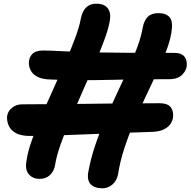

<svg xmlns="http://www.w3.org/2000/svg" viewBox="-20 -838 1030 1038"><path d="M191 129Q155 128 134.5 102.5Q114 77 124 27Q130 -17 152 -79Q174 -141 205 -213.5Q236 -286 270 -360.5Q304 -435 335 -506Q366 -577 387.5 -635.5Q409 -694 416 -733Q424 -776 445 -797Q466 -818 498 -818Q542 -819 562 -794Q582 -769 573 -722Q566 -682 544 -622Q522 -562 491 -490.5Q460 -419 426 -343Q392 -267 361 -194Q330 -121 307.5 -57Q285 7 278 53Q272 89 249 109.5Q226 130 191 129ZM143 -103Q94 -103 66.5 -118Q39 -133 28 -157Q17 -181 18 -206Q20 -234 43.5 -254Q67 -274 99 -274Q217 -274 344.5 -275.5Q472 -277 598.5 -278.5Q725 -280 841 -280Q881 -280 898 -264Q915 -248 916 -217Q917 -195 905.5 -174Q894 -153 868 -139.5Q842 -126 801 -125Q726 -123 639.5 -119.5Q553 -116 464 -112.5Q375 -109 292.5 -106Q210 -103 143 -103ZM530 180Q489 179 469 156.5Q449 134 458 88Q470 22 493.5 -48.5Q517 -119 547.5 -189.5Q578 -260 610.5 -329Q643 -398 672.5 -462.5Q702 -527 723 -585Q744 -643 752 -691Q759 -727 779 -747Q799 -767 837 -767Q879 -767 898 -743.5Q917 -720 906 -659Q899 -615 878 -560.5Q857 -506 828 -444Q799 -382 767 -314.5Q735 -247 705 -176.5Q675 -106 652 -35.5Q629 35 618 105Q611 141 586 161Q561 181 530 180ZM897 -410Q715 -410 559 -406Q403 -402 258 -408Q208 -409 182 -423Q156 -437 146 -457.5Q136 -478 136 -497Q136 -527 154.5 -546Q173 -565 213 -565Q236 -565 258.5 -564Q281 -563 312 -561.5Q343 -560 390 -558Q437 -556 508 -554.5Q579 -553 681 -552.5Q783 -552 924 -552Q988 -552 990 -492Q991 -461 966.5 -435.5Q942 -410 897 -410Z"/></svg>

Font: Shantell Sans
Style: Bold Italic
Weight: 700
Italic angle: -11°
Designer: Stephen Nixon, Anya Danilova, Shantell Martin
Foundry: Arrow Type
Version: Version 1.011;[c5ecc13dd]